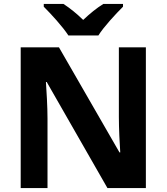

<svg xmlns="http://www.w3.org/2000/svg" viewBox="-20 -954 845 974"><path d="M327 -774H479C507 -819 568 -884 604 -920V-934H504C469 -912 437 -886 402 -853C368 -886 337 -911 302 -934H202V-920C239 -883 298 -819 327 -774ZM720 0V-714H583V-360C583 -305 587 -221 590 -181H586L279 -714H85V0H221V-352C221 -413 216 -492 213 -538H217L525 0Z"/></svg>

Font: Noto Sans Lao UI
Style: Bold
Weight: 700
Designer: Monotype Design Team
Foundry: Monotype Imaging Inc.
Version: Version 2.000